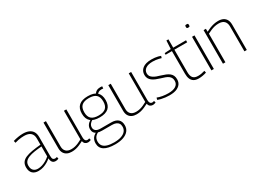

<svg xmlns="http://www.w3.org/2000/svg" viewBox="-25 -1567 3587 2635"><g transform="rotate(-30 1768.5 -249.0)"><path d="M35 -117Q35 -165 56.5 -195.5Q78 -226 120 -244Q162 -262 222.5 -272.5Q283 -283 362 -290V-390Q362 -446 328.5 -476.5Q295 -507 227 -507Q207 -507 183.5 -505Q160 -503 134 -498Q108 -493 79 -484L71 -517Q112 -529 152 -535.5Q192 -542 228 -542Q283 -542 321.5 -525Q360 -508 380 -474.5Q400 -441 400 -390V-90Q400 -52 411 -38.5Q422 -25 442 -25Q449 -25 456.5 -26.5Q464 -28 473 -31L480 -1Q467 5 455.5 7.5Q444 10 433 10Q400 10 382.5 -10.5Q365 -31 363 -73Q340 -52 309 -33.5Q278 -15 241 -2.5Q204 10 161 10Q132 10 109 2Q86 -6 69.5 -21.5Q53 -37 44 -61Q35 -85 35 -117ZM74 -122Q74 -72 100 -46.5Q126 -21 170 -21Q204 -21 238 -32Q272 -43 304 -62Q336 -81 362 -105V-262Q299 -257 246.5 -249Q194 -241 155 -226Q116 -211 95 -186Q74 -161 74 -122Z M688 10Q646 10 615 -5.5Q584 -21 567 -51Q550 -81 550 -125V-532H589V-130Q589 -81 617 -52.5Q645 -24 701 -24Q732 -24 760.5 -31Q789 -38 817 -50.5Q845 -63 874 -79V-532H912V-88Q912 -64 918 -49.5Q924 -35 934 -29.5Q944 -24 955 -24Q970 -24 985 -31L993 -1Q985 2 977 4.5Q969 7 961 8.5Q953 10 945 10Q922 10 903 -4Q884 -18 879 -48Q848 -32 817.5 -18.5Q787 -5 755.5 2.5Q724 10 688 10Z M1255 220Q1142 220 1084 183.5Q1026 147 1026 72Q1026 44 1035 19.5Q1044 -5 1064 -25Q1084 -45 1116 -59L1146 -49Q1115 -36 1096.5 -18.5Q1078 -1 1070 20.5Q1062 42 1062 66Q1062 108 1083.5 135Q1105 162 1148.5 175.5Q1192 189 1256 189Q1323 189 1368.5 173.5Q1414 158 1438 129Q1462 100 1462 60Q1462 28 1449 7.5Q1436 -13 1410.5 -23.5Q1385 -34 1346 -34H1191Q1146 -34 1116 -45.5Q1086 -57 1071.5 -79.5Q1057 -102 1057 -133Q1057 -167 1074.5 -194Q1092 -221 1128 -243L1152 -231Q1122 -214 1106 -191.5Q1090 -169 1090 -140Q1090 -108 1114 -88.5Q1138 -69 1191 -69H1353Q1426 -69 1462.5 -37Q1499 -5 1499 58Q1499 109 1470 145Q1441 181 1387 200.5Q1333 220 1255 220ZM1256 -207Q1161 -207 1114 -248.5Q1067 -290 1067 -374Q1067 -458 1114 -500Q1161 -542 1256 -542Q1351 -542 1397.5 -500Q1444 -458 1444 -374Q1444 -290 1397.5 -248.5Q1351 -207 1256 -207ZM1256 -237Q1333 -237 1369.5 -270Q1406 -303 1406 -374Q1406 -446 1369.5 -479Q1333 -512 1256 -512Q1179 -512 1142 -479Q1105 -446 1105 -374Q1105 -303 1142 -270Q1179 -237 1256 -237ZM1386 -481 1367 -504Q1379 -533 1404.5 -548Q1430 -563 1465 -563Q1474 -563 1481 -562.5Q1488 -562 1497 -560L1494 -526Q1487 -528 1480 -528.5Q1473 -529 1465 -529Q1437 -529 1417.5 -517.5Q1398 -506 1386 -481Z M1715 10Q1673 10 1642 -5.5Q1611 -21 1594 -51Q1577 -81 1577 -125V-532H1616V-130Q1616 -81 1644 -52.5Q1672 -24 1728 -24Q1759 -24 1787.5 -31Q1816 -38 1844 -50.5Q1872 -63 1901 -79V-532H1939V-88Q1939 -64 1945 -49.5Q1951 -35 1961 -29.5Q1971 -24 1982 -24Q1997 -24 2012 -31L2020 -1Q2012 2 2004 4.5Q1996 7 1988 8.5Q1980 10 1972 10Q1949 10 1930 -4Q1911 -18 1906 -48Q1875 -32 1844.5 -18.5Q1814 -5 1782.5 2.5Q1751 10 1715 10Z M2056 -22 2066 -53Q2081 -46 2102 -40.5Q2123 -35 2145.5 -31Q2168 -27 2192 -25Q2216 -23 2239 -23Q2314 -23 2355.5 -50Q2397 -77 2397 -128Q2397 -155 2387.5 -174Q2378 -193 2359 -207.5Q2340 -222 2310.5 -233Q2281 -244 2242 -255Q2208 -265 2178 -277.5Q2148 -290 2125 -307Q2102 -324 2089 -348Q2076 -372 2076 -405Q2076 -467 2123.5 -504.5Q2171 -542 2265 -542Q2292 -542 2317.5 -539Q2343 -536 2366 -530.5Q2389 -525 2406 -518L2397 -487Q2381 -492 2359.5 -497Q2338 -502 2314 -505Q2290 -508 2265 -508Q2191 -508 2152.5 -480.5Q2114 -453 2114 -407Q2114 -380 2126.5 -361.5Q2139 -343 2160 -329.5Q2181 -316 2208.5 -305.5Q2236 -295 2266 -287Q2306 -275 2337.5 -262Q2369 -249 2391 -231.5Q2413 -214 2424.5 -189.5Q2436 -165 2436 -130Q2436 -102 2427 -79.5Q2418 -57 2401 -40.5Q2384 -24 2360.5 -12.5Q2337 -1 2306 4.5Q2275 10 2238 10Q2206 10 2172 6Q2138 2 2108.5 -5Q2079 -12 2056 -22Z M2701 10Q2654 10 2624.5 -7.5Q2595 -25 2581 -59Q2567 -93 2567 -142V-500H2467V-526L2567 -532L2574 -664H2606V-532H2809V-500H2606V-143Q2606 -82 2630.5 -53.5Q2655 -25 2710 -25Q2738 -25 2764.5 -30Q2791 -35 2817 -43L2824 -11Q2790 0 2758.5 5Q2727 10 2701 10Z M2923 -667Q2908 -667 2903 -672Q2898 -677 2898 -693Q2898 -709 2902.5 -713.5Q2907 -718 2923 -718Q2940 -718 2944.5 -713.5Q2949 -709 2949 -693Q2949 -677 2944.5 -672Q2940 -667 2923 -667ZM2904 0V-532H2943V0Z M3087 0V-532H3124V-485Q3156 -502 3187.5 -514.5Q3219 -527 3252 -534.5Q3285 -542 3322 -542Q3367 -542 3399 -526Q3431 -510 3448 -479Q3465 -448 3465 -400V0H3427V-394Q3427 -447 3398.5 -477.5Q3370 -508 3309 -508Q3276 -508 3246 -501Q3216 -494 3186.5 -481.5Q3157 -469 3126 -453V0Z"/></g></svg>

Font: Georama ExtraCondensed Thin ExtraLight
Style: Regular
Weight: 250
Version: Version 1.001